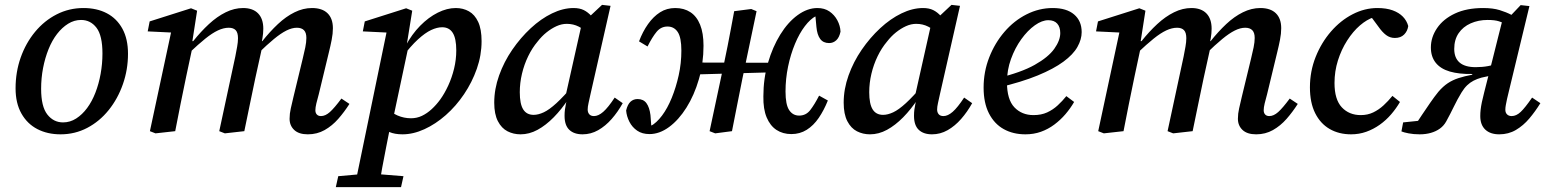

<svg xmlns="http://www.w3.org/2000/svg" viewBox="-20 -539 6355 789"><path d="M229 13Q175 13 133.5 -8.5Q92 -30 68 -72.5Q44 -115 44 -176Q44 -243 65 -302.5Q86 -362 124 -408Q162 -454 213 -480Q264 -506 323 -506Q378 -506 419 -484.5Q460 -463 483 -421Q506 -379 506 -318Q506 -253 485 -193Q464 -133 426.5 -86.5Q389 -40 338.5 -13.5Q288 13 229 13ZM239 -36Q268 -36 293 -52Q318 -68 338 -95Q358 -122 372 -158Q386 -194 393.5 -235.5Q401 -277 401 -319Q401 -393 376.5 -425Q352 -457 313 -457Q285 -457 260 -441.5Q235 -426 214.5 -399.5Q194 -373 179.5 -337Q165 -301 157 -259.5Q149 -218 149 -174Q149 -101 174.5 -68.5Q200 -36 239 -36Z M619 9 596 0 689 -434 712 -404 587 -410 595 -451 765 -505 790 -495 769 -360H774L745 -224Q733 -168 722 -112Q711 -56 700 0ZM904 9 881 0 947 -307Q951 -328 954.5 -347Q958 -366 958 -382Q958 -405 948.5 -415Q939 -425 920 -425Q899 -425 875.5 -414Q852 -403 823.5 -380Q795 -357 758 -322L757 -370H774Q805 -409 838.5 -440Q872 -471 907.5 -488.5Q943 -506 979 -506Q1019 -506 1040.5 -484Q1062 -462 1062 -421Q1062 -402 1058.5 -382Q1055 -362 1052 -347L1057 -344L1029 -217Q1018 -163 1006.5 -109Q995 -55 984 0ZM1245 13Q1208 13 1189 -5Q1170 -23 1170 -51Q1170 -72 1175 -93.5Q1180 -115 1186 -141L1224 -298Q1230 -322 1234.5 -344Q1239 -366 1239 -383Q1239 -405 1229 -415Q1219 -425 1200 -425Q1180 -425 1157 -413.5Q1134 -402 1105.5 -378.5Q1077 -355 1039 -318L1038 -370H1058Q1089 -409 1122 -440Q1155 -471 1190.5 -488.5Q1226 -506 1262 -506Q1304 -506 1326 -484.5Q1348 -463 1348 -423Q1348 -401 1343 -375.5Q1338 -350 1332 -326L1290 -152Q1284 -131 1280 -114Q1276 -97 1276 -86Q1276 -75 1282 -68.5Q1288 -62 1299 -62Q1317 -62 1335.5 -78.5Q1354 -95 1383 -134L1416 -112Q1395 -79 1370 -50.5Q1345 -22 1314 -4.5Q1283 13 1245 13Z M1360 230 1370 185 1482 175H1514L1638 185L1628 230ZM1437 230 1573 -428 1596 -404 1471 -410 1479 -451 1649 -505 1674 -495 1652 -358 1660 -355 1593 -40 1586 -31Q1576 20 1567 65Q1558 110 1550.5 151Q1543 192 1537 230ZM1634 13Q1602 13 1580 3.5Q1558 -6 1538 -24L1565 -99Q1587 -76 1613.5 -64.5Q1640 -53 1669 -53Q1693 -53 1714 -63Q1735 -73 1754 -90.5Q1773 -108 1789 -130Q1807 -155 1822 -187.5Q1837 -220 1846 -257Q1855 -294 1855 -332Q1855 -381 1840.5 -404Q1826 -427 1797 -427Q1776 -427 1751.5 -415.5Q1727 -404 1697.5 -377Q1668 -350 1633 -304L1627 -349H1646Q1672 -398 1706.5 -433Q1741 -468 1779 -487Q1817 -506 1853 -506Q1883 -506 1907 -492.5Q1931 -479 1945 -449Q1959 -419 1959 -370Q1959 -312 1939.5 -256.5Q1920 -201 1887 -152Q1854 -103 1812 -66Q1770 -29 1724 -8Q1678 13 1634 13Z M2119 13Q2090 13 2065.5 0.5Q2041 -12 2026 -41Q2011 -70 2011 -117Q2011 -173 2031 -229Q2051 -285 2085 -334.5Q2119 -384 2161 -423Q2203 -462 2248.5 -484Q2294 -506 2337 -506Q2362 -506 2379 -497.5Q2396 -489 2410.5 -473Q2425 -457 2440 -434L2401 -397Q2381 -418 2358.5 -429.5Q2336 -441 2309 -441Q2288 -441 2267 -431.5Q2246 -422 2226 -406Q2206 -390 2189 -368Q2167 -342 2150.5 -308Q2134 -274 2125 -236Q2116 -198 2116 -160Q2116 -112 2130 -89.5Q2144 -67 2173 -67Q2192 -67 2214.5 -77.5Q2237 -88 2266.5 -115Q2296 -142 2337 -190L2339 -134H2317Q2288 -90 2255.5 -57Q2223 -24 2189 -5.5Q2155 13 2119 13ZM2374 13Q2339 13 2319.5 -5.5Q2300 -24 2300 -63Q2300 -77 2301.5 -88.5Q2303 -100 2305.5 -111.5Q2308 -123 2310 -133L2302 -135L2374 -456L2389 -458L2454 -519L2489 -515L2407 -154Q2402 -131 2398.5 -115.5Q2395 -100 2395 -89Q2395 -77 2401.5 -69.5Q2408 -62 2421 -62Q2439 -62 2459 -79.5Q2479 -97 2506 -138L2539 -115Q2519 -79 2493.5 -50Q2468 -21 2438 -4Q2408 13 2374 13Z M2649 12Q2619 12 2598.5 -2Q2578 -16 2566.5 -38.5Q2555 -61 2553 -85Q2559 -110 2571 -121Q2583 -132 2600 -132Q2624 -132 2636.5 -115Q2649 -98 2653 -66L2657 -13L2630 -17L2662 -25L2654 -21Q2678 -34 2700.5 -64Q2723 -94 2740.5 -137Q2758 -180 2769 -229.5Q2780 -279 2780 -331Q2780 -385 2765 -407.5Q2750 -430 2723 -430Q2696 -430 2678 -408Q2660 -386 2641 -348L2606 -369Q2621 -409 2643 -440Q2665 -471 2692.5 -488.5Q2720 -506 2755 -506Q2791 -506 2817 -489Q2843 -472 2857 -437.5Q2871 -403 2871 -351Q2871 -279 2852 -213.5Q2833 -148 2801 -97Q2769 -46 2729.5 -17Q2690 12 2649 12ZM2836 -233V-282L3160 -281V-242ZM2919 9 2896 0 2954 -272Q2963 -313 2970 -350Q2977 -387 2984 -423Q2991 -459 2997 -493L3067 -502L3089 -493L3031 -217Q3020 -163 3009.5 -109Q2999 -55 2988 0ZM3232 12Q3197 12 3171 -5Q3145 -22 3130.5 -56.5Q3116 -91 3117 -143Q3117 -216 3136 -281Q3155 -346 3186.5 -397Q3218 -448 3258 -477Q3298 -506 3339 -506Q3368 -506 3388.5 -492Q3409 -478 3421 -455.5Q3433 -433 3434 -409Q3429 -385 3416.5 -373.5Q3404 -362 3387 -362Q3363 -362 3350.5 -379Q3338 -396 3335 -428L3330 -482L3346 -477L3325 -469L3333 -473Q3310 -461 3287.5 -431.5Q3265 -402 3247 -359Q3229 -316 3218.5 -265.5Q3208 -215 3208 -163Q3208 -109 3223 -86.5Q3238 -64 3264 -64Q3292 -64 3309.5 -86.5Q3327 -109 3346 -146L3382 -126Q3366 -86 3344.5 -54.5Q3323 -23 3295 -5.5Q3267 12 3232 12Z M3555 13Q3526 13 3501.5 0.5Q3477 -12 3462 -41Q3447 -70 3447 -117Q3447 -173 3467 -229Q3487 -285 3521 -334.5Q3555 -384 3597 -423Q3639 -462 3684.5 -484Q3730 -506 3773 -506Q3798 -506 3815 -497.5Q3832 -489 3846.5 -473Q3861 -457 3876 -434L3837 -397Q3817 -418 3794.5 -429.5Q3772 -441 3745 -441Q3724 -441 3703 -431.5Q3682 -422 3662 -406Q3642 -390 3625 -368Q3603 -342 3586.5 -308Q3570 -274 3561 -236Q3552 -198 3552 -160Q3552 -112 3566 -89.5Q3580 -67 3609 -67Q3628 -67 3650.5 -77.5Q3673 -88 3702.5 -115Q3732 -142 3773 -190L3775 -134H3753Q3724 -90 3691.5 -57Q3659 -24 3625 -5.5Q3591 13 3555 13ZM3810 13Q3775 13 3755.5 -5.5Q3736 -24 3736 -63Q3736 -77 3737.5 -88.5Q3739 -100 3741.5 -111.5Q3744 -123 3746 -133L3738 -135L3810 -456L3825 -458L3890 -519L3925 -515L3843 -154Q3838 -131 3834.5 -115.5Q3831 -100 3831 -89Q3831 -77 3837.5 -69.5Q3844 -62 3857 -62Q3875 -62 3895 -79.5Q3915 -97 3942 -138L3975 -115Q3955 -79 3929.5 -50Q3904 -21 3874 -4Q3844 13 3810 13Z M4194 13Q4143 13 4104.5 -8.5Q4066 -30 4044 -73Q4022 -116 4022 -179Q4022 -244 4045 -303Q4068 -362 4107.5 -408Q4147 -454 4198.5 -480Q4250 -506 4306 -506Q4363 -506 4394 -479.5Q4425 -453 4425 -407Q4425 -377 4407.5 -346Q4390 -315 4350 -285.5Q4310 -256 4244.5 -229Q4179 -202 4082 -179L4080 -218Q4176 -241 4232 -272.5Q4288 -304 4312.5 -338.5Q4337 -373 4337 -403Q4337 -428 4324.5 -442Q4312 -456 4288 -456Q4262 -456 4232.5 -435Q4203 -414 4177 -378Q4151 -342 4134.5 -296.5Q4118 -251 4118 -201Q4118 -130 4148.5 -98Q4179 -66 4227 -66Q4259 -66 4283 -77Q4307 -88 4326.5 -106Q4346 -124 4362 -144L4394 -120Q4379 -94 4358.5 -70Q4338 -46 4312.5 -27Q4287 -8 4257.5 2.5Q4228 13 4194 13Z M4516 9 4493 0 4586 -434 4609 -404 4484 -410 4492 -451 4662 -505 4687 -495 4666 -360H4671L4642 -224Q4630 -168 4619 -112Q4608 -56 4597 0ZM4801 9 4778 0 4844 -307Q4848 -328 4851.5 -347Q4855 -366 4855 -382Q4855 -405 4845.5 -415Q4836 -425 4817 -425Q4796 -425 4772.5 -414Q4749 -403 4720.5 -380Q4692 -357 4655 -322L4654 -370H4671Q4702 -409 4735.5 -440Q4769 -471 4804.5 -488.5Q4840 -506 4876 -506Q4916 -506 4937.5 -484Q4959 -462 4959 -421Q4959 -402 4955.5 -382Q4952 -362 4949 -347L4954 -344L4926 -217Q4915 -163 4903.5 -109Q4892 -55 4881 0ZM5142 13Q5105 13 5086 -5Q5067 -23 5067 -51Q5067 -72 5072 -93.5Q5077 -115 5083 -141L5121 -298Q5127 -322 5131.5 -344Q5136 -366 5136 -383Q5136 -405 5126 -415Q5116 -425 5097 -425Q5077 -425 5054 -413.5Q5031 -402 5002.5 -378.5Q4974 -355 4936 -318L4935 -370H4955Q4986 -409 5019 -440Q5052 -471 5087.5 -488.5Q5123 -506 5159 -506Q5201 -506 5223 -484.5Q5245 -463 5245 -423Q5245 -401 5240 -375.5Q5235 -350 5229 -326L5187 -152Q5181 -131 5177 -114Q5173 -97 5173 -86Q5173 -75 5179 -68.5Q5185 -62 5196 -62Q5214 -62 5232.5 -78.5Q5251 -95 5280 -134L5313 -112Q5292 -79 5267 -50.5Q5242 -22 5211 -4.5Q5180 13 5142 13Z M5532 13Q5482 13 5444 -9Q5406 -31 5384.5 -74Q5363 -117 5363 -180Q5363 -246 5386.5 -305Q5410 -364 5449.5 -409.5Q5489 -455 5538.5 -480.5Q5588 -506 5640 -506Q5677 -506 5703 -496.5Q5729 -487 5745 -470.5Q5761 -454 5767 -432Q5764 -411 5750 -397Q5736 -383 5712 -383Q5692 -383 5676 -395Q5660 -407 5644 -430L5604 -484H5657V-468H5625Q5597 -459 5568.5 -434.5Q5540 -410 5516 -372.5Q5492 -335 5478 -290.5Q5464 -246 5464 -198Q5464 -130 5494 -98Q5524 -66 5572 -66Q5600 -66 5623 -77Q5646 -88 5665.5 -106Q5685 -124 5702 -145L5733 -120Q5718 -94 5697 -69.5Q5676 -45 5650 -26.5Q5624 -8 5594.5 2.5Q5565 13 5532 13Z M5739 1 5746 -36 5843 -46 5787 -12Q5806 -41 5823.5 -67Q5841 -93 5857.5 -117Q5874 -141 5891 -162Q5910 -184 5929.5 -197Q5949 -210 5973.5 -218Q5998 -226 6030 -232V-235Q5976 -234 5938 -245Q5900 -256 5880 -281Q5860 -306 5860 -344Q5860 -386 5885.5 -423.5Q5911 -461 5959 -483.5Q6007 -506 6075 -506Q6115 -506 6142.5 -497.5Q6170 -489 6191 -478L6229 -518L6265 -514L6181 -166Q6176 -147 6173 -132.5Q6170 -118 6168 -107.5Q6166 -97 6166 -88Q6166 -76 6173 -69Q6180 -62 6192 -62Q6211 -62 6229 -79Q6247 -96 6276 -138L6310 -115Q6289 -81 6264.5 -52Q6240 -23 6209.5 -5Q6179 13 6141 13Q6104 13 6083.5 -6.5Q6063 -26 6063 -62Q6063 -75 6064.5 -88.5Q6066 -102 6069.5 -119Q6073 -136 6079 -159L6113 -293Q6124 -338 6135.5 -383Q6147 -428 6158 -472L6170 -440Q6156 -446 6139.5 -451.5Q6123 -457 6093 -457Q6055 -457 6023.5 -443Q5992 -429 5974 -402.5Q5956 -376 5956 -338Q5956 -301 5978 -282Q6000 -263 6044 -263Q6072 -263 6095.5 -267.5Q6119 -272 6141 -279L6137 -235L6068 -220Q6050 -215 6035.5 -207.5Q6021 -200 6009 -188.5Q5997 -177 5986 -159Q5969 -131 5954.5 -101Q5940 -71 5923 -40Q5913 -22 5897 -10.5Q5881 1 5860 7Q5839 13 5814 13Q5789 13 5768.5 9Q5748 5 5739 1Z"/></svg>

Font: Source Serif 4 Medium
Style: Italic
Weight: 500
Italic angle: -12°
Designer: Frank Grießhammer
Foundry: Adobe Systems Incorporated
Version: Version 4.004;hotconv 1.0.116;makeotfexe 2.5.65601